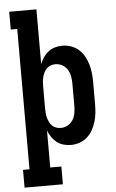

<svg xmlns="http://www.w3.org/2000/svg" viewBox="-62 -777 624 1033"><g transform="rotate(-5 250.0 -260.0)"><path d="M28 215V119H63V-639H28V-735H175V-439Q182 -458 193.5 -475Q205 -492 221 -504.5Q237 -517 257 -522.5Q277 -528 297 -528Q321 -528 344 -520Q367 -512 385 -496Q403 -480 414.5 -459Q426 -438 433 -415Q440 -392 442.5 -368Q445 -344 445 -320V-200Q445 -176 442.5 -152Q440 -128 433 -105Q426 -82 414.5 -61Q403 -40 385 -24Q367 -8 344 0Q321 8 297 8Q277 8 257 2.5Q237 -3 221 -15.5Q205 -28 193.5 -45Q182 -62 175 -81V119H235V215ZM251 -88Q271 -88 288.5 -98Q306 -108 316 -124.5Q326 -141 329.5 -160.5Q333 -180 333 -200V-320Q333 -340 329.5 -359.5Q326 -379 316 -395.5Q306 -412 288.5 -422Q271 -432 251 -432Q238 -432 226 -428Q214 -424 204.5 -415Q195 -406 189.5 -394.5Q184 -383 180.5 -370.5Q177 -358 176 -345.5Q175 -333 175 -320V-200Q175 -187 176 -174.5Q177 -162 180.5 -149.5Q184 -137 189.5 -125.5Q195 -114 204.5 -105Q214 -96 226 -92Q238 -88 251 -88Z"/></g></svg>

Font: Iosevka Curly Slab
Style: Bold
Weight: 700
Monospace: yes
Designer: Belleve Invis
Foundry: Belleve Invis
Version: Version 22.1.2; ttfautohint (v1.8.4)